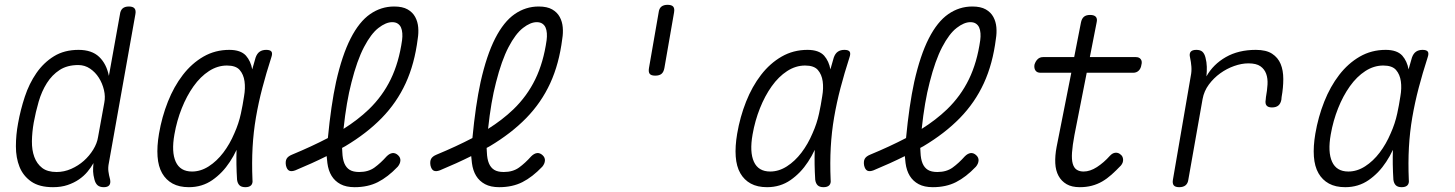

<svg xmlns="http://www.w3.org/2000/svg" viewBox="-20 -767 6040 797"><path d="M432 -91Q428 -72 430 -56Q432 -40 437 -22Q440 -6 433.5 2Q427 10 411 10Q394 10 385 2Q376 -6 372 -22Q367 -41 366.5 -55Q366 -69 368 -90Q358 -72 343 -54Q328 -36 307.5 -22Q287 -8 260.5 1Q234 10 200 10Q143 10 109.5 -13.5Q76 -37 61 -74.5Q46 -112 46 -159.5Q46 -207 55 -255Q65 -311 83 -365.5Q101 -420 131 -463.5Q161 -507 204 -533.5Q247 -560 306 -560Q361 -560 391.5 -531Q422 -502 432 -452L478 -708Q480 -724 489 -732Q498 -740 515 -740Q532 -740 538.5 -732Q545 -724 542 -708ZM215 -53Q246 -53 275.5 -66Q305 -79 328 -99.5Q351 -120 367 -146Q383 -172 387 -198L413 -341Q418 -366 411.5 -393.5Q405 -421 390.5 -444Q376 -467 354 -482Q332 -497 305 -497Q259 -497 227.5 -476.5Q196 -456 174.5 -422Q153 -388 140.5 -345Q128 -302 120 -258Q113 -218 112.5 -181Q112 -144 122.5 -115.5Q133 -87 155 -70Q177 -53 215 -53Z M764 10Q724 10 696.5 -5Q669 -20 653 -48Q637 -76 634 -117.5Q631 -159 640 -212Q652 -282 677 -345Q702 -408 739 -456Q776 -504 824.5 -532Q873 -560 932 -560Q979 -560 1001 -536Q1021 -513 1027 -479Q1034 -503 1041 -528Q1047 -545 1058 -552.5Q1069 -560 1085 -560Q1102 -560 1107 -552.5Q1112 -545 1106 -528Q1085 -463 1069 -402Q1053 -341 1042.5 -280Q1032 -219 1028.5 -155.5Q1025 -92 1028 -21Q1030 -6 1022.5 2Q1015 10 998.5 10Q982 10 974 2Q966 -6 964 -21Q960 -86 962 -145Q950 -119 934 -95Q904 -49 861.5 -19.5Q819 10 764 10ZM777 -55Q813 -55 846.5 -76.5Q880 -98 907 -133.5Q934 -169 953 -214Q971 -254 980 -296Q983 -313 987 -331L993 -367Q999 -401 995 -429.5Q991 -458 975 -476.5Q959 -495 922 -495Q883 -495 847.5 -472Q812 -449 783.5 -409Q755 -369 734.5 -317.5Q714 -266 704 -209Q691 -136 709.5 -95.5Q728 -55 777 -55Z M1631 -75Q1590 -32 1548.5 -11Q1507 10 1452 10Q1417 10 1393.5 -2.5Q1370 -15 1356.5 -37Q1343 -59 1339 -90Q1337 -104 1336 -119Q1276 -89 1206 -60Q1190 -54 1180.5 -58.5Q1171 -63 1167 -80Q1164 -97 1169.5 -107.5Q1175 -118 1192 -125Q1274 -159 1341 -194Q1354 -330 1375 -427Q1400 -538 1435.5 -607.5Q1471 -677 1516.5 -708.5Q1562 -740 1616 -740Q1651 -740 1672 -728Q1693 -716 1703.5 -696.5Q1714 -677 1716 -653.5Q1718 -630 1714 -606Q1701 -502 1664 -421.5Q1627 -341 1564.5 -277Q1502 -213 1413 -160Q1407 -157 1400 -153Q1400 -143 1401 -135Q1402 -107 1409.5 -89Q1417 -71 1431.5 -62Q1446 -53 1471 -53Q1509 -53 1534.5 -71.5Q1560 -90 1585 -118Q1597 -130 1609 -131.5Q1621 -133 1632 -123Q1643 -113 1642 -100Q1641 -87 1631 -75ZM1406 -232Q1465 -269 1511 -313Q1568 -368 1602 -438Q1636 -508 1649 -600Q1651 -615 1650 -629Q1649 -643 1644.5 -653Q1640 -663 1631 -669Q1622 -675 1608 -675Q1582 -675 1551 -651Q1520 -627 1491 -571.5Q1462 -516 1439 -425Q1418 -345 1406 -232Z M2231 -75Q2190 -32 2148.5 -11Q2107 10 2052 10Q2017 10 1993.5 -2.5Q1970 -15 1956.5 -37Q1943 -59 1939 -90Q1937 -104 1936 -119Q1876 -89 1806 -60Q1790 -54 1780.5 -58.5Q1771 -63 1767 -80Q1764 -97 1769.5 -107.5Q1775 -118 1792 -125Q1874 -159 1941 -194Q1954 -330 1975 -427Q2000 -538 2035.5 -607.5Q2071 -677 2116.5 -708.5Q2162 -740 2216 -740Q2251 -740 2272 -728Q2293 -716 2303.5 -696.5Q2314 -677 2316 -653.5Q2318 -630 2314 -606Q2301 -502 2264 -421.5Q2227 -341 2164.5 -277Q2102 -213 2013 -160Q2007 -157 2000 -153Q2000 -143 2001 -135Q2002 -107 2009.5 -89Q2017 -71 2031.5 -62Q2046 -53 2071 -53Q2109 -53 2134.5 -71.5Q2160 -90 2185 -118Q2197 -130 2209 -131.5Q2221 -133 2232 -123Q2243 -113 2242 -100Q2241 -87 2231 -75ZM2006 -232Q2065 -269 2111 -313Q2168 -368 2202 -438Q2236 -508 2249 -600Q2251 -615 2250 -629Q2249 -643 2244.5 -653Q2240 -663 2231 -669Q2222 -675 2208 -675Q2182 -675 2151 -651Q2120 -627 2091 -571.5Q2062 -516 2039 -425Q2018 -345 2006 -232Z M2674 -485 2714 -715Q2716 -732 2725.5 -739.5Q2735 -747 2751 -747Q2768 -747 2774.5 -739.5Q2781 -732 2778 -715L2738 -485Q2735 -468 2726 -460.5Q2717 -453 2700 -453Q2683 -453 2677 -460.5Q2671 -468 2674 -485Z M3164 10Q3124 10 3096.5 -5Q3069 -20 3053 -48Q3037 -76 3034 -117.5Q3031 -159 3040 -212Q3052 -282 3077 -345Q3102 -408 3139 -456Q3176 -504 3224.5 -532Q3273 -560 3332 -560Q3379 -560 3401 -536Q3421 -513 3427 -479Q3434 -503 3441 -528Q3447 -545 3458 -552.5Q3469 -560 3485 -560Q3502 -560 3507 -552.5Q3512 -545 3506 -528Q3485 -463 3469 -402Q3453 -341 3442.5 -280Q3432 -219 3428.5 -155.5Q3425 -92 3428 -21Q3430 -6 3422.5 2Q3415 10 3398.5 10Q3382 10 3374 2Q3366 -6 3364 -21Q3360 -86 3362 -145Q3350 -119 3334 -95Q3304 -49 3261.5 -19.5Q3219 10 3164 10ZM3177 -55Q3213 -55 3246.5 -76.5Q3280 -98 3307 -133.5Q3334 -169 3353 -214Q3371 -254 3380 -296Q3383 -313 3387 -331L3393 -367Q3399 -401 3395 -429.5Q3391 -458 3375 -476.5Q3359 -495 3322 -495Q3283 -495 3247.5 -472Q3212 -449 3183.5 -409Q3155 -369 3134.5 -317.5Q3114 -266 3104 -209Q3091 -136 3109.5 -95.5Q3128 -55 3177 -55Z M4031 -75Q3990 -32 3948.5 -11Q3907 10 3852 10Q3817 10 3793.5 -2.5Q3770 -15 3756.5 -37Q3743 -59 3739 -90Q3737 -104 3736 -119Q3676 -89 3606 -60Q3590 -54 3580.5 -58.5Q3571 -63 3567 -80Q3564 -97 3569.5 -107.5Q3575 -118 3592 -125Q3674 -159 3741 -194Q3754 -330 3775 -427Q3800 -538 3835.5 -607.5Q3871 -677 3916.5 -708.5Q3962 -740 4016 -740Q4051 -740 4072 -728Q4093 -716 4103.5 -696.5Q4114 -677 4116 -653.5Q4118 -630 4114 -606Q4101 -502 4064 -421.5Q4027 -341 3964.5 -277Q3902 -213 3813 -160Q3807 -157 3800 -153Q3800 -143 3801 -135Q3802 -107 3809.5 -89Q3817 -71 3831.5 -62Q3846 -53 3871 -53Q3909 -53 3934.5 -71.5Q3960 -90 3985 -118Q3997 -130 4009 -131.5Q4021 -133 4032 -123Q4043 -113 4042 -100Q4041 -87 4031 -75ZM3806 -232Q3865 -269 3911 -313Q3968 -368 4002 -438Q4036 -508 4049 -600Q4051 -615 4050 -629Q4049 -643 4044.5 -653Q4040 -663 4031 -669Q4022 -675 4008 -675Q3982 -675 3951 -651Q3920 -627 3891 -571.5Q3862 -516 3839 -425Q3818 -345 3806 -232Z M4695 -530Q4709 -530 4715.5 -521Q4722 -512 4718 -498Q4716 -483 4707 -474Q4698 -465 4684 -465H4491L4440 -206Q4432 -163 4430 -134Q4428 -105 4433 -87.5Q4438 -70 4449.5 -62.5Q4461 -55 4478 -55Q4505 -55 4533.5 -73.5Q4562 -92 4587 -120Q4598 -132 4610 -133Q4622 -134 4631 -126Q4641 -119 4642 -105.5Q4643 -92 4633 -80Q4613 -59 4594 -42Q4575 -25 4555 -13.5Q4535 -2 4512 4Q4489 10 4462 10Q4429 10 4407.5 -2.5Q4386 -15 4374 -37Q4362 -59 4360.5 -89.5Q4359 -120 4366 -157L4427 -465H4299Q4285 -465 4278.5 -474Q4272 -483 4274 -498Q4278 -512 4287 -521Q4296 -530 4310 -530H4439L4467 -673Q4470 -689 4479 -697Q4488 -705 4505 -705Q4522 -705 4529 -697Q4536 -689 4532 -673L4504 -530Z M4875 10Q4858 10 4852 2Q4846 -6 4849 -22L4923 -452Q4927 -471 4925.5 -490.5Q4924 -510 4920 -528Q4916 -544 4922.5 -552Q4929 -560 4946 -560Q4963 -560 4971.5 -552Q4980 -544 4984 -528Q4989 -509 4989.5 -490Q4990 -471 4988 -450Q5016 -500 5068.5 -530Q5121 -560 5193 -560Q5236 -560 5260.5 -544Q5285 -528 5296 -501.5Q5307 -475 5307 -439Q5307 -403 5300 -364L5299 -353Q5296 -337 5286.5 -329Q5277 -321 5260 -321Q5244 -321 5237.5 -329Q5231 -337 5234 -353L5235 -364Q5240 -391 5241.5 -416Q5243 -441 5236 -460.5Q5229 -480 5212 -492Q5195 -504 5162 -504Q5134 -504 5103 -493Q5072 -482 5045 -462.5Q5018 -443 4998 -416Q4978 -389 4972 -356L4913 -22Q4911 -6 4901.5 2Q4892 10 4875 10Z M5564 10Q5524 10 5496.5 -5Q5469 -20 5453 -48Q5437 -76 5434 -117.5Q5431 -159 5440 -212Q5452 -282 5477 -345Q5502 -408 5539 -456Q5576 -504 5624.5 -532Q5673 -560 5732 -560Q5779 -560 5801 -536Q5821 -513 5827 -479Q5834 -503 5841 -528Q5847 -545 5858 -552.5Q5869 -560 5885 -560Q5902 -560 5907 -552.5Q5912 -545 5906 -528Q5885 -463 5869 -402Q5853 -341 5842.5 -280Q5832 -219 5828.5 -155.5Q5825 -92 5828 -21Q5830 -6 5822.5 2Q5815 10 5798.5 10Q5782 10 5774 2Q5766 -6 5764 -21Q5760 -86 5762 -145Q5750 -119 5734 -95Q5704 -49 5661.5 -19.5Q5619 10 5564 10ZM5577 -55Q5613 -55 5646.5 -76.5Q5680 -98 5707 -133.5Q5734 -169 5753 -214Q5771 -254 5780 -296Q5783 -313 5787 -331L5793 -367Q5799 -401 5795 -429.5Q5791 -458 5775 -476.5Q5759 -495 5722 -495Q5683 -495 5647.5 -472Q5612 -449 5583.5 -409Q5555 -369 5534.5 -317.5Q5514 -266 5504 -209Q5491 -136 5509.5 -95.5Q5528 -55 5577 -55Z"/></svg>

Font: Maple Mono NL ExtraLight
Style: Italic
Weight: 275
Italic angle: -10°
Monospace: yes
Designer: subframe7536
Version: Version 7.000